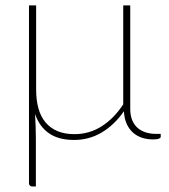

<svg xmlns="http://www.w3.org/2000/svg" viewBox="-20 -513 625 712"><path d="M114 -493V-180.5Q114 -142 122.5 -111.2Q131 -80.5 148.8 -59.2Q166.5 -38 193.2 -26.8Q220 -15.5 256 -15.5Q311 -15.5 356.8 -44.5Q402.5 -73.5 437 -126V-493H463V-109.5Q463 -85 470.2 -67.5Q477.5 -50 490.2 -38.8Q503 -27.5 520.8 -22Q538.5 -16.5 559.5 -16.5H576V-5.5Q576 -1.5 569 1.2Q562 4 547 4Q526 4 507.2 -2Q488.5 -8 474 -20.5Q459.5 -33 450.2 -52.8Q441 -72.5 439.5 -100.5Q405 -50.5 358 -22.2Q311 6 255 6Q197 6 161.5 -18.8Q126 -43.5 110 -90.5Q111.5 -67.5 112.2 -42.8Q113 -18 113 2V178.5H100Q94 178.5 90.8 175.2Q87.5 172 87.5 166.5V-493Z"/></svg>

Font: Lato Thin
Style: Regular
Weight: 200
Designer: Lukasz Dziedzic
Foundry: tyPoland Lukasz Dziedzic
Version: Version 2.007; 2014-02-27